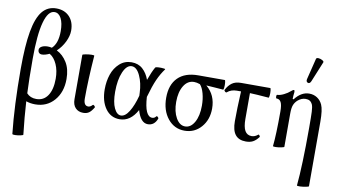

<svg xmlns="http://www.w3.org/2000/svg" viewBox="-92 -945 2547 1438"><g transform="rotate(10 1182.0 -226.0)"><path d="M67.9 259.8Q44.9 48.8 44.9 -232.9Q44.9 -409.2 64 -516.6Q83 -624 123.5 -674.1Q164.1 -724.1 230 -724.1Q292.5 -724.1 329.8 -684.8Q367.2 -645.5 367.2 -579.1Q367.2 -539.1 345 -493.4Q322.8 -447.8 287.1 -415Q334.5 -391.6 365.2 -341.8Q396 -292 396 -215.8Q396 -115.7 340.6 -52.2Q285.2 11.2 196.8 11.2Q160.6 11.2 127.9 0Q134.8 119.1 149.9 250Q150.4 254.4 129.4 258.8Q108.4 263.2 89.8 263.7Q71.3 264.2 67.9 259.8ZM120.1 -323.2Q120.1 -159.2 125 -60.1Q152.3 -29.8 198.2 -29.8Q253.9 -29.8 284.9 -75.9Q315.9 -122.1 315.9 -204.1Q315.9 -266.1 294.9 -313.2Q273.9 -360.4 238.8 -380.9Q205.1 -365.2 182.1 -365.2Q168 -365.2 159.9 -373.5Q151.9 -381.8 151.9 -396Q151.9 -411.6 169.7 -421.9Q187.5 -432.1 215.8 -432.1Q231.9 -432.1 247.1 -428.2Q291 -469.2 291 -561Q291 -623 272.2 -658.9Q253.4 -694.8 221.2 -694.8Q171.9 -694.8 146 -599.9Q120.1 -504.9 120.1 -323.2Z M562 11.2Q525.4 11.2 503.2 -12Q481 -35.2 481 -78.1V-415Q481 -418.9 504.4 -423.3Q527.8 -427.7 547.6 -428.2Q567.4 -428.7 570.3 -424.8Q556.2 -237.8 556.2 -97.2Q556.2 -42 591.3 -42Q607.4 -42 623 -59.1Q627.9 -63.5 635.7 -55.7Q643.6 -47.9 641.1 -43Q623 -12.7 605.7 -0.7Q588.4 11.2 562 11.2Z M838.9 11.2Q771 11.2 731 -44.9Q690.9 -101.1 690.9 -190.9Q690.9 -252 708.5 -304Q726.1 -356 764.2 -390.4Q802.2 -424.8 855 -424.8Q906.2 -424.8 939.7 -394.5Q973.1 -364.3 990.7 -314.9Q1013.7 -379.4 1034.7 -416Q1038.6 -422.9 1080.1 -422.4Q1112.8 -421.4 1110.8 -416Q1081.1 -376 1058.6 -325.9Q1036.1 -275.9 1011.7 -189Q1021 -42 1077.6 -42Q1095.7 -42 1106.9 -58.1Q1109.4 -61 1113.8 -58.8Q1118.2 -56.6 1121.8 -51.5Q1125.5 -46.4 1124 -43Q1103 11.2 1053.7 11.2Q998.5 11.2 971.7 -82Q921.4 11.2 838.9 11.2ZM771 -186Q771 -106.4 792 -62.3Q813 -18.1 843.8 -18.1Q876.5 -18.1 905.5 -65.2Q934.6 -112.3 954.6 -188Q954.6 -191.4 954.1 -198.7Q953.6 -206.1 953.6 -210Q951.2 -282.7 925 -339.4Q898.9 -396 860.8 -396Q822.3 -396 796.6 -336.4Q771 -276.9 771 -186Z M1332.5 11.2Q1254.9 11.2 1205.1 -50.3Q1155.3 -111.8 1155.3 -209Q1155.3 -307.6 1209 -361.3Q1262.7 -415 1363.3 -415H1564.5Q1568.4 -415 1570.3 -396.5Q1572.3 -377.9 1570.3 -359.6Q1568.4 -341.3 1564.5 -341.8Q1552.2 -342.8 1505.6 -346.4Q1459 -350.1 1435.5 -351.1Q1508.3 -290.5 1508.3 -188Q1508.3 -102.5 1458.5 -45.7Q1408.7 11.2 1332.5 11.2ZM1331.5 -21Q1374.5 -21 1401.9 -69.6Q1429.2 -118.2 1429.2 -195.8Q1429.2 -246.1 1417.5 -288.6Q1405.8 -331.1 1386.2 -352.1Q1361.8 -360.8 1341.3 -360.8Q1292.5 -360.8 1263.4 -313.5Q1234.4 -266.1 1234.4 -190.9Q1234.4 -117.7 1262 -69.3Q1289.6 -21 1331.5 -21Z M1799.3 11.2Q1745.1 11.2 1718.8 -22Q1692.4 -55.2 1692.4 -124Q1692.4 -218.8 1699.2 -352.1H1668Q1624 -352.1 1595.2 -327.1Q1590.3 -322.3 1582 -329.1Q1573.7 -335.9 1576.2 -342.8Q1593.8 -377.4 1619.9 -396.2Q1646 -415 1688 -415H1910.2Q1914.1 -415 1916 -396.5Q1918 -377.9 1916 -359.6Q1914.1 -341.3 1910.2 -341.8Q1806.6 -350.1 1767.1 -351.1V-154.8Q1767.1 -94.2 1783.7 -65.2Q1800.3 -36.1 1835 -36.1Q1859.4 -36.1 1882.3 -55.2Q1887.2 -59.1 1892.8 -50.8Q1898.4 -42.5 1896 -40Q1875 -12.2 1853 -0.5Q1831.1 11.2 1799.3 11.2Z M2204.6 -518.1Q2195.3 -497.1 2180.4 -502.7Q2165.5 -508.3 2169.9 -528.8L2210 -690.9Q2213.9 -698.7 2228.3 -697.8Q2242.7 -696.8 2257.1 -688.7Q2271.5 -680.7 2268.1 -672.9ZM2233.9 269Q2249 115.2 2249 -172.9Q2249 -256.8 2247.3 -293.5Q2245.6 -330.1 2238.8 -347.2Q2230 -366.2 2217.5 -373.5Q2205.1 -380.9 2186 -380.9Q2154.8 -380.9 2127 -356.9Q2108.4 -340.3 2099.6 -318.1Q2090.8 -295.9 2090.8 -253.9V0Q2090.8 3.9 2068.6 8.3Q2046.4 12.7 2027.6 13.2Q2008.8 13.7 2005.9 9.8Q2015.6 -77.6 2015.6 -253.9Q2015.6 -304.7 2004.6 -325.4Q1993.7 -346.2 1970.7 -346.2Q1964.8 -346.2 1964.8 -360.1Q1964.8 -374 1970.7 -374Q1991.7 -374 2020.3 -388.2Q2048.8 -402.3 2066.9 -418.9Q2080.6 -431.2 2087.9 -431.2Q2093.8 -431.2 2093.8 -417Q2089.8 -386.7 2089.8 -363.8L2096.7 -361.8Q2145 -424.8 2206.1 -424.8Q2239.7 -424.8 2266.1 -407.7Q2292.5 -390.6 2306.6 -359.9Q2323.7 -322.3 2323.7 -231.9V258.8Q2323.7 262.7 2300.3 267.1Q2276.9 271.5 2256.8 272.2Q2236.8 272.9 2233.9 269Z"/></g></svg>

Font: Junicode SmCond
Style: Regular
Weight: 400
Width: 4
Designer: Peter S. Baker
Version: Version 2.206